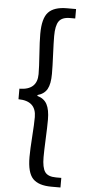

<svg xmlns="http://www.w3.org/2000/svg" viewBox="-63 -826 464 1030"><g transform="rotate(5 169.0 -310.5)"><path d="M303.7 169.9H254.9Q185.5 169.9 154.8 137.7Q124 105.5 124 21.5Q124 -19.5 128.9 -88.4Q133.8 -157.2 133.8 -194.3Q133.8 -281.2 38.1 -282.2V-338.9Q133.8 -339.8 133.8 -425.8Q133.8 -462.9 128.9 -531.7Q124 -600.6 124 -641.6Q124 -725.6 154.8 -758.3Q185.5 -791 254.9 -791H303.7V-740.2H275.4Q232.4 -740.2 215.8 -716.3Q199.2 -692.4 199.2 -636.7Q199.2 -603.5 202.1 -538.6Q205.1 -473.6 205.1 -433.6Q205.1 -378.9 189.5 -351.1Q173.8 -323.2 137.7 -313.5V-308.6Q173.8 -298.8 189.5 -269.5Q205.1 -240.2 205.1 -186.5Q205.1 -147.5 202.1 -82.5Q199.2 -17.6 199.2 15.6Q199.2 71.3 215.3 94.7Q231.4 118.2 275.4 118.2H303.7Z"/></g></svg>

Font: irohakakuC Regular
Style: Regular
Weight: 400
Designer: [Source Han Sans]
Ryoko NISHIZUKA Ë•øÂ°öÊ∂ºÂ≠ê (kana & ideographs); Paul D. Hunt (Latin, Greek & Cyrillic); Wenlong ZHAN
Version: Version 1.001.20160904